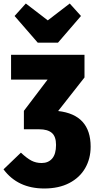

<svg xmlns="http://www.w3.org/2000/svg" viewBox="-41 -846 542 1093"><path d="M475 -11Q475 57 444 111Q413 165 353.5 196Q294 227 211 227Q60 227 -21 118L78 23Q112 55 138 68.5Q164 82 196 82Q234 82 256 56.5Q278 31 278 -21Q278 -69 254 -89.5Q230 -110 183 -110H95V-215L230 -393H22V-534H440V-405L290 -214Q475 -193 475 -11ZM356 -826 420 -755 289 -603H174L42 -755L106 -826L231 -730Z"/></svg>

Font: Fira Sans Condensed Black
Style: Regular
Weight: 900
Width: 3
Designer: Carrois Corporate & Edenspiekermann AG
Foundry: Carrois Corporate GbR & Edenspiekermann AG
Version: Version 4.203